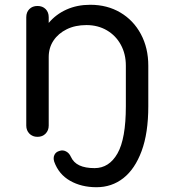

<svg xmlns="http://www.w3.org/2000/svg" viewBox="-20 -572 713 804"><path d="M384 212Q321 212 273.5 185Q226 158 207 105Q202 89 208 76.5Q214 64 229 60Q243 55 256.5 62Q270 69 277 85Q288 109 312.5 120.5Q337 132 376 132Q437 132 472 70.5Q507 9 507 -127V-297Q507 -346 486 -384.5Q465 -423 427.5 -445Q390 -467 342 -467Q295 -467 259.5 -449.5Q224 -432 204 -402Q184 -372 184 -333V-46Q184 -26 171 -12.5Q158 1 137 1Q116 1 103 -12.5Q90 -26 90 -46V-500Q90 -521 103 -534Q116 -547 137 -547Q158 -547 171 -534Q184 -521 184 -500V-476Q214 -512 258.5 -532Q303 -552 358 -552Q429 -552 484 -519.5Q539 -487 570 -429Q601 -371 601 -297V-127Q601 -15 573 60.5Q545 136 496.5 174Q448 212 384 212Z"/></svg>

Font: Comfortaa SemiBold
Style: Regular
Weight: 600
Designer: Johan Aakerlund
Foundry: Johan Aakerlund
Version: Version 3.104; ttfautohint (v1.8.1.43-b0c9)